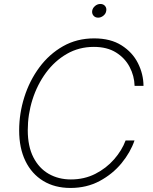

<svg xmlns="http://www.w3.org/2000/svg" viewBox="-20 -929 764 959"><path d="M332 9.8Q253.4 9.8 195.8 -25.4Q138.2 -60.5 106.9 -125Q75.7 -189.5 75.7 -277.3Q75.7 -362.3 101.6 -444.1Q127.4 -525.9 176.5 -592.3Q225.6 -658.7 294.7 -698Q363.8 -737.3 450.2 -737.3Q532.2 -737.3 586.9 -702.6Q641.6 -668 668.9 -613.8Q696.3 -559.6 696.8 -500H652.3Q650.9 -550.3 627.4 -594.7Q604 -639.2 559.3 -667Q514.6 -694.8 448.7 -694.8Q374.5 -694.8 314 -659.9Q253.4 -625 209.7 -565.7Q166 -506.3 142.3 -431.9Q118.7 -357.4 118.7 -278.8Q118.7 -198.2 146.7 -143.3Q174.8 -88.4 223.6 -60.5Q272.5 -32.7 334 -32.7Q400.9 -32.7 455.8 -60.5Q510.7 -88.4 549.8 -133.1Q588.9 -177.7 607.4 -227.5H651.9Q631.8 -168.5 587.2 -114Q542.5 -59.6 477.8 -24.9Q413.1 9.8 332 9.8ZM470.2 -840.8Q455.6 -840.8 447 -850.8Q438.5 -860.8 440.4 -875Q442.9 -889.2 454.8 -899.2Q466.8 -909.2 481.4 -909.2Q496.1 -909.2 504.6 -899.2Q513.2 -889.2 510.7 -875Q508.8 -860.8 496.6 -850.8Q484.4 -840.8 470.2 -840.8Z"/></svg>

Font: Inter Extra Light
Style: Italic
Weight: 200
Italic angle: -9.39999°
Designer: Rasmus Andersson
Foundry: rsms
Version: Version 4.000;git-3c8e0fc